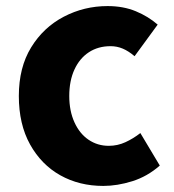

<svg xmlns="http://www.w3.org/2000/svg" viewBox="-20 -598 572 632"><path d="M320 14Q241 14 178.5 -21Q116 -56 79 -122.5Q42 -189 42 -282Q42 -376 82.5 -442Q123 -508 190 -543Q257 -578 334 -578Q386 -578 427 -561Q468 -544 499 -517L423 -413Q403 -430 384 -438Q365 -446 344 -446Q303 -446 272.5 -426Q242 -406 225 -369Q208 -332 208 -282Q208 -233 225 -195.5Q242 -158 271.5 -138Q301 -118 338 -118Q367 -118 393 -130Q419 -142 442 -160L506 -53Q465 -17 415.5 -1.5Q366 14 320 14Z"/></svg>

Font: Noto Sans TC Thin ExtraBold
Style: Regular
Weight: 800
Version: Version 2.004-H2;hotconv 1.0.118;makeotfexe 2.5.65603